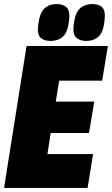

<svg xmlns="http://www.w3.org/2000/svg" viewBox="-31 -927 552 947"><path d="M-11 0 100 -700H501L473 -529H261L244 -426H434L408 -271H219L203 -167H428L401 0ZM394 -725Q362 -725 344 -742.5Q326 -760 333 -809Q340 -865 364 -886Q388 -907 424 -907Q458 -907 474.5 -889.5Q491 -872 484 -821Q478 -767 454.5 -746Q431 -725 394 -725ZM218 -725Q185 -725 168 -742Q151 -759 158 -808Q165 -864 188.5 -885.5Q212 -907 248 -907Q281 -907 298.5 -889.5Q316 -872 309 -821Q302 -766 278.5 -745.5Q255 -725 218 -725Z"/></svg>

Font: Georama Semi Condensed Black
Style: Italic
Weight: 900
Width: 4
Italic angle: -9°
Designer: Jean-Baptiste Levee
Foundry: Production Type
Version: Version 1.000